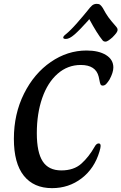

<svg xmlns="http://www.w3.org/2000/svg" viewBox="-20 -966 630 996"><path d="M52 -246Q52 -375 104.5 -480Q157 -585 243.5 -644.5Q330 -704 429 -704Q492 -704 530 -680.5Q568 -657 568 -616Q568 -590 548 -553Q539 -539 531 -530.5Q523 -522 513 -522Q504 -522 501 -529.5Q498 -537 496 -549Q494 -561 492 -568Q477 -629 399 -629Q331 -629 279 -583.5Q227 -538 199 -457.5Q171 -377 171 -275Q171 -176 201.5 -129Q232 -82 298 -82Q363 -82 402 -117Q441 -152 471 -205Q480 -222 492 -222Q502 -222 502 -209Q502 -200 496 -180Q470 -92 403.5 -41Q337 10 250 10Q155 10 103.5 -54.5Q52 -119 52 -246ZM512 -757Q484 -791 443 -867L437 -859Q392 -809 366 -786.5Q340 -764 322 -764Q308 -764 308 -771Q308 -778 321 -788Q346 -808 380.5 -847.5Q415 -887 435 -912Q447 -928 457 -937Q467 -946 482 -946Q493 -946 499 -941.5Q505 -937 513 -925Q529 -895 542 -877Q555 -859 584 -826Q590 -819 590 -812Q590 -804 583.5 -795Q577 -786 563 -772Q538 -750 528 -750Q517 -750 512 -757Z"/></svg>

Font: Charm
Style: Bold
Weight: 700
Designer: Katatrad Aksorn Co.,Ltd.
Foundry: Cadson Demak Co.,Ltd.
Version: Version 1.001